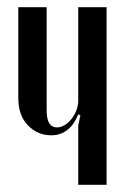

<svg xmlns="http://www.w3.org/2000/svg" viewBox="-20 -515 350 535"><path d="M198 -196Q174 -138 123 -138Q85 -138 58 -165.5Q31 -193 31 -242V-495H110V-207Q110 -160 139 -160Q150 -160 161 -167Q172 -174 180 -184.5Q188 -195 193 -208Q198 -221 198 -234V-495H277V0H198V-165L204 -194Z"/></svg>

Font: Moniqa SemBd Narrow Heading
Style: Regular
Weight: 600
Width: 4
Designer: Rajesh Rajput
Foundry: Rajesh Rajput
Version: Version 1.000